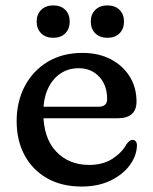

<svg xmlns="http://www.w3.org/2000/svg" viewBox="-20 -675 563 707"><path d="M482.7 -300.8Q482.7 -270.6 465.3 -255.1Q447.9 -239.6 415.1 -239.6H102.7V-282H342.9Q374.5 -282 374.5 -310.4Q374.5 -361.4 345.2 -392.6Q315.9 -423.8 269.3 -423.8Q231.5 -423.8 202.1 -403.9Q172.7 -384 156.1 -347.4Q139.5 -310.8 139.5 -260.4Q139.5 -167 186.5 -117.4Q233.4 -67.7 308.3 -67.7Q359.8 -67.7 394.9 -90.9Q429.9 -114.1 446.1 -144.5Q452.8 -152.7 457.7 -156.5Q462.5 -160.3 468.5 -159.9Q475.7 -159.7 480 -154.4Q484.3 -149 484.3 -138.7Q482.8 -99.9 457 -65.6Q431.2 -31.2 386.1 -9.7Q340.9 11.9 280.8 11.9Q207.2 11.9 153.4 -18.6Q99.6 -49.2 70.4 -103.6Q41.3 -158 41.3 -228.8Q41.3 -300.5 71 -357.3Q100.8 -414.1 155.2 -447.2Q209.7 -480.2 283.7 -480.2Q342.7 -480.2 387.5 -457Q432.3 -433.7 457.5 -393.3Q482.7 -352.8 482.7 -300.8ZM176.1 -535.8Q148.4 -535.8 131.7 -552.2Q115 -568.7 115 -595.5Q115 -622.3 131.7 -638.7Q148.4 -655.1 176.1 -655.1Q204 -655.1 220.4 -638.7Q236.7 -622.3 236.7 -595.5Q236.7 -568.9 220.4 -552.3Q204 -535.8 176.1 -535.8ZM375.4 -535.8Q347.7 -535.8 331 -552.2Q314.3 -568.7 314.3 -595.5Q314.3 -622.3 331 -638.7Q347.7 -655.1 375.4 -655.1Q403.7 -655.1 420.2 -638.7Q436.6 -622.3 436.6 -595.5Q436.6 -568.9 420.2 -552.3Q403.7 -535.8 375.4 -535.8Z"/></svg>

Font: Fraunces SuperSoft 9pt
Style: Regular
Weight: 900
Version: Version 1.000;[b76b70a41]